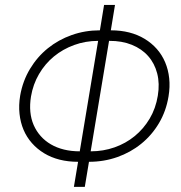

<svg xmlns="http://www.w3.org/2000/svg" viewBox="-20 -747 724 768"><path d="M60.7 -364.7Q71 -423.3 100 -471.4Q128.9 -519.5 171.3 -553.8Q213.8 -588.1 267 -606.9Q320.3 -625.7 378.9 -625.7H379.6L396.3 -727.3H440L423.3 -625.7H424Q502.1 -625.7 558.6 -591.6Q586.6 -574.6 607.4 -551Q628.2 -527.3 640.6 -497.9Q653.1 -468.4 656.8 -433.9Q660.5 -399.5 654.1 -361.2Q644.5 -302.6 615.9 -254.4Q587.4 -206.3 544.9 -171.9Q502.5 -137.4 449 -118.6Q395.6 -99.8 336.3 -99.8H335.9L319.2 0.4H275.6L292.3 -99.8Q213.1 -99.8 156.6 -133.9Q128.6 -150.9 107.6 -174.7Q86.6 -198.5 74.2 -227.8Q61.8 -257.1 58.1 -291.7Q54.3 -326.3 60.7 -364.7ZM342.7 -141.7H343.4Q393.1 -141.7 438 -157.5Q483 -173.3 518.6 -202.4Q554.3 -231.5 578.7 -272.5Q603 -313.6 611.2 -364Q619.3 -412.6 608.8 -453.1Q598.4 -493.6 572.6 -522.7Q546.9 -551.8 507.3 -567.8Q467.7 -583.8 417.3 -583.5H416.2ZM114.7 -246.8Q125.4 -222.3 142.8 -202.8Q160.2 -183.2 183.6 -169.6Q207 -155.9 236 -148.8Q264.9 -141.7 299 -141.7L372.5 -583.5Q321.7 -583.5 276.5 -566.9Q231.2 -550.4 195.5 -521Q159.8 -491.5 136 -450.6Q112.2 -409.8 104 -361.2Q93.4 -296.2 114.7 -246.8Z"/></svg>

Font: Inter P Extra Light
Style: Italic
Weight: 200
Italic angle: 9.39999°
Designer: Rasmus Andersson
Foundry: rsms
Version: Version 3.018;git-588b23468